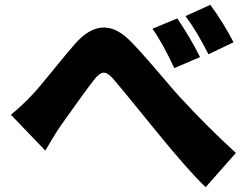

<svg xmlns="http://www.w3.org/2000/svg" viewBox="-20 -774 1040 800"><path d="M615.2 -654.3 718.8 -697.3Q773.4 -616.2 813.5 -536.1L706.1 -490.2Q657.2 -595.7 615.2 -654.3ZM752.9 -707 856.4 -753.9Q913.1 -675.8 953.1 -597.7L848.6 -547.9Q800.8 -642.6 752.9 -707ZM168.9 -146.5 25.4 -295.9Q72.3 -334 115.2 -379.9Q137.7 -403.3 200.7 -481Q263.7 -558.6 293 -591.8Q403.3 -716.8 515.6 -610.4Q557.6 -569.3 634.3 -479.5Q710.9 -389.6 723.6 -376Q843.8 -245.1 962.9 -136.7L836.9 5.9Q766.6 -60.5 629.9 -228.5Q609.4 -253.9 570.3 -301.8Q531.2 -349.6 501 -386.7Q470.7 -423.8 450.2 -447.3Q426.8 -472.7 410.6 -471.2Q394.5 -469.7 374 -444.3Q335 -394.5 235.4 -253.9Q220.7 -233.4 196.8 -193.4Q172.9 -153.3 168.9 -146.5Z"/></svg>

Font: Gen Shin Gothic Heavy
Style: Bold
Weight: 900
Designer: [Source Han Sans]
Ryoko NISHIZUKA  (kana & ideographs); Paul D. Hunt (Latin, Greek & Cyrillic); Wenlong ZHANG  (bopomofo
Version: Version 1.002.20150607